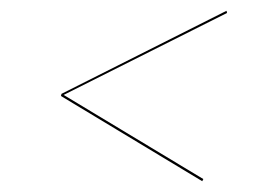

<svg xmlns="http://www.w3.org/2000/svg" viewBox="-20 -509 492 356"><path d="M401 -485 98 -333 357 -177 355 -173 93 -331 94 -335 400 -489Z"/></svg>

Font: Fira Sans Condensed Four
Style: Italic
Weight: 100
Width: 3
Italic angle: -8°
Designer: bBox Type GmbH & Carrois Corporate GbR & Edenspiekermann AG
Foundry: bBox Type GmbH & Carrois Corporate GbR & Edenspiekermann AG
Version: Version 4.301